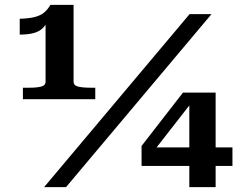

<svg xmlns="http://www.w3.org/2000/svg" viewBox="-20 -768 1024 788"><path d="M282 -433Q282 -417 301 -412.5Q320 -408 352 -408H371V-361H74V-408H101Q130 -408 148.5 -412.5Q167 -417 167 -433V-687L177 -690Q170 -666 155 -652Q140 -638 117 -632Q94 -626 61 -626V-691Q98 -692 122 -698Q146 -704 161 -716.5Q176 -729 187 -748H282ZM758 -710H848L251 0H161ZM561 -87V-169L731 -388H776L770 -352L593 -125L596 -163H934V-87ZM865 0H757V-361L759 -388H865Z"/></svg>

Font: Roboto Serif SemiBold
Style: Regular
Weight: 600
Designer: Greg Gazdowicz
Foundry: Commercial Type
Version: Version 1.008